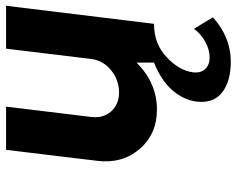

<svg xmlns="http://www.w3.org/2000/svg" viewBox="-96 -444 800 649"><g transform="rotate(-90 304.5 -120.0)"><path d="M531 135 570 199Q496 266 401 259Q344 255 311.5 226.5Q279 198 285 144Q291 99 324 61.5Q357 24 417 0V-59Q348 10 258 10Q175 10 124.5 -49Q74 -108 85 -193L122 -500H268L233 -211Q230 -185 239.5 -164Q249 -143 269 -130.5Q289 -118 315 -118Q358 -118 391 -145Q424 -172 429 -211L464 -500H609L548 0Q481 0 435.5 42.5Q390 85 384 132Q381 157 394.5 172.5Q408 188 435 188Q461 188 488 173Q515 158 531 135Z"/></g></svg>

Font: Orkney
Style: BoldItalic
Weight: 700
Designer: Samuel Oakes and Alfredo Marco Pradil
Foundry: Alfredo Marco Pradil
Version: 1.0; ttfautohint (v1.5)